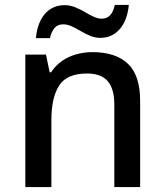

<svg xmlns="http://www.w3.org/2000/svg" viewBox="-20 -761 670 781"><path d="M356 -549Q450 -549 500 -502Q550 -455 550 -351V0H445V-336Q445 -399 418.5 -430.5Q392 -462 334 -462Q252 -462 220.5 -413Q189 -364 189 -272V0H83V-539H167L182 -467H188Q206 -495 232 -513Q258 -531 290 -540Q322 -549 356 -549ZM126 -606Q129 -638 138.5 -663Q148 -688 163 -705Q178 -722 198 -731Q218 -740 243 -740Q264 -740 284.5 -732Q305 -724 323.5 -713Q342 -702 360 -693.5Q378 -685 394 -685Q415 -685 428 -699Q441 -713 447 -741H504Q498 -678 467 -642.5Q436 -607 388 -607Q367 -607 347.5 -615Q328 -623 308.5 -634.5Q289 -646 271.5 -654Q254 -662 237 -662Q215 -662 202.5 -648Q190 -634 183 -606Z"/></svg>

Font: Noto Sans Devanagari Medium
Style: Regular
Weight: 500
Version: Version 2.003